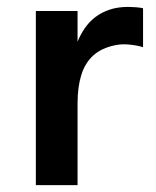

<svg xmlns="http://www.w3.org/2000/svg" viewBox="-20 -537 453 557"><path d="M84 0V-505H205V-416Q213 -436 225.5 -454.5Q238 -473 256 -487Q274 -501 298 -509Q322 -517 352 -517Q360 -517 374 -516Q388 -515 395 -513V-400Q380 -405 357 -407.5Q334 -410 315 -406Q275 -398 251 -376.5Q227 -355 216 -320Q205 -285 205 -237V0Z"/></svg>

Font: Inclusive Sans SemiBold
Style: Regular
Weight: 600
Designer: Olivia King
Foundry: Olivia King
Version: Version 2.004